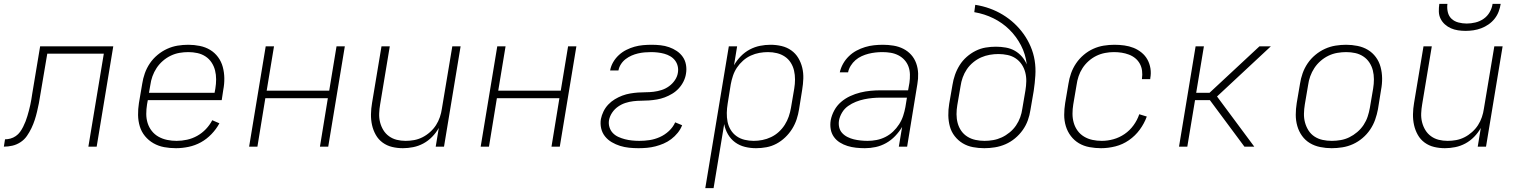

<svg xmlns="http://www.w3.org/2000/svg" viewBox="-52 -760 7872 995"><path d="M-32 0 -26 -38Q-12 -38 2.5 -42Q17 -46 30 -55Q43 -64 52 -76.5Q61 -89 68 -103Q75 -117 80.5 -131Q86 -145 90 -159Q94 -173 98 -187.5Q102 -202 105 -216.5Q108 -231 110.5 -245Q113 -259 115 -274L156 -520H535L449 0H406L486 -482H193L157 -269Q154 -247 149.5 -225Q145 -203 140 -181.5Q135 -160 128 -138.5Q121 -117 111 -96Q101 -75 87.5 -55.5Q74 -36 54 -23Q34 -10 12 -5Q-10 0 -32 0Z M860 8Q828 8 798.5 2.5Q769 -3 743.5 -17.5Q718 -32 699.5 -54.5Q681 -77 672.5 -105Q664 -133 663.5 -164Q663 -195 668 -226L685 -326Q689 -353 698.5 -380Q708 -407 724.5 -431.5Q741 -456 764.5 -475.5Q788 -495 814.5 -507Q841 -519 868.5 -523.5Q896 -528 924 -528Q954 -528 983.5 -522Q1013 -516 1037 -501.5Q1061 -487 1078 -464Q1095 -441 1102.5 -413Q1110 -385 1110.5 -355Q1111 -325 1105 -294L1097 -241H714L710 -219Q706 -194 706 -169.5Q706 -145 713 -122.5Q720 -100 734.5 -81.5Q749 -63 769.5 -51.5Q790 -40 814 -35Q838 -30 863 -30Q890 -30 917.5 -36Q945 -42 970 -56Q995 -70 1015 -91Q1035 -112 1048 -137L1085 -121Q1069 -91 1044 -65Q1019 -39 989 -22.5Q959 -6 925.5 1Q892 8 860 8ZM720 -279H1060L1064 -301Q1068 -325 1068 -349Q1068 -373 1062.5 -395Q1057 -417 1044.5 -436Q1032 -455 1013 -467.5Q994 -480 971 -485Q948 -490 924 -490Q901 -490 878 -486Q855 -482 833 -471.5Q811 -461 792 -444.5Q773 -428 759.5 -407.5Q746 -387 738 -364.5Q730 -342 727 -319Z M1239 0 1325 -520H1368L1330 -290H1654L1692 -520H1735L1649 0H1606L1647 -251H1323L1282 0Z M2036 8Q2007 8 1980 1.5Q1953 -5 1931 -21Q1909 -37 1895.5 -61Q1882 -85 1876 -112Q1870 -139 1870.5 -168Q1871 -197 1876 -226L1925 -520H1968L1918 -219Q1914 -196 1913 -172.5Q1912 -149 1917.5 -127Q1923 -105 1934.5 -86Q1946 -67 1964 -54Q1982 -41 2004 -35.5Q2026 -30 2050 -30Q2072 -30 2094 -34Q2116 -38 2137 -48.5Q2158 -59 2176.5 -75.5Q2195 -92 2207.5 -111.5Q2220 -131 2227.5 -153Q2235 -175 2238 -197L2292 -520H2335L2249 0H2206L2222 -97Q2208 -72 2187.5 -51Q2167 -30 2142 -16.5Q2117 -3 2089.5 2.5Q2062 8 2036 8Z M2439 0 2525 -520H2568L2530 -290H2854L2892 -520H2935L2849 0H2806L2847 -251H2523L2482 0Z M3257 8Q3232 8 3208 5.5Q3184 3 3161.5 -4Q3139 -11 3118.5 -23Q3098 -35 3083.5 -53Q3069 -71 3063.5 -94.5Q3058 -118 3062 -143Q3066 -163 3075.5 -182.5Q3085 -202 3100 -218Q3115 -234 3134 -245.5Q3153 -257 3173 -264.5Q3193 -272 3213.5 -275.5Q3234 -279 3254.5 -280.5Q3275 -282 3295 -282Q3315 -282 3335.5 -284.5Q3356 -287 3376.5 -293.5Q3397 -300 3415 -313Q3433 -326 3445.5 -344.5Q3458 -363 3461 -383Q3464 -401 3460 -417.5Q3456 -434 3446 -447Q3436 -460 3421.5 -468.5Q3407 -477 3390.5 -481.5Q3374 -486 3356.5 -488Q3339 -490 3322 -490Q3305 -490 3288 -488.5Q3271 -487 3254 -483Q3237 -479 3221 -472Q3205 -465 3190.5 -454Q3176 -443 3166 -427.5Q3156 -412 3153 -395H3110V-396Q3114 -418 3126 -438.5Q3138 -459 3155.5 -475Q3173 -491 3194 -501.5Q3215 -512 3236.5 -518Q3258 -524 3280.5 -526Q3303 -528 3325 -528Q3348 -528 3371 -525.5Q3394 -523 3415.5 -515.5Q3437 -508 3455.5 -495.5Q3474 -483 3486.5 -465Q3499 -447 3503 -424Q3507 -401 3503 -378Q3500 -358 3490.5 -338.5Q3481 -319 3466 -302.5Q3451 -286 3432 -274.5Q3413 -263 3393 -255.5Q3373 -248 3352.5 -244.5Q3332 -241 3311.5 -239.5Q3291 -238 3271 -238Q3251 -238 3230 -235.5Q3209 -233 3189 -226.5Q3169 -220 3151 -207.5Q3133 -195 3120.5 -176.5Q3108 -158 3104 -137Q3101 -118 3106.5 -100.5Q3112 -83 3124 -70.5Q3136 -58 3152.5 -50.5Q3169 -43 3186.5 -38.5Q3204 -34 3223 -32Q3242 -30 3261 -30Q3288 -30 3314.5 -34Q3341 -38 3367 -49.5Q3393 -61 3414.5 -81Q3436 -101 3447 -126L3483 -111Q3475 -90 3460 -71.5Q3445 -53 3426.5 -39Q3408 -25 3387 -16Q3366 -7 3344.5 -1.5Q3323 4 3301 6Q3279 8 3257 8Z M3603 215 3725 -520H3768L3752 -422Q3766 -447 3787 -468.5Q3808 -490 3833.5 -503.5Q3859 -517 3886.5 -522.5Q3914 -528 3941 -528Q3970 -528 3998 -521.5Q4026 -515 4048.5 -499Q4071 -483 4085 -459.5Q4099 -436 4105.5 -409Q4112 -382 4111 -353Q4110 -324 4105 -294L4089 -194Q4085 -168 4076.5 -142Q4068 -116 4053 -92Q4038 -68 4017 -48Q3996 -28 3971.5 -15Q3947 -2 3920 3Q3893 8 3866 8Q3836 8 3808 1Q3780 -6 3757.5 -22.5Q3735 -39 3720.5 -64Q3706 -89 3701 -117L3646 215ZM3854 -30Q3876 -30 3899 -34.5Q3922 -39 3944 -49.5Q3966 -60 3984 -76.5Q4002 -93 4015 -113.5Q4028 -134 4035.5 -156Q4043 -178 4047 -201L4064 -301Q4068 -325 4068 -348.5Q4068 -372 4063 -394Q4058 -416 4046 -435Q4034 -454 4015.5 -466.5Q3997 -479 3974.5 -484.5Q3952 -490 3928 -490Q3906 -490 3883.5 -486Q3861 -482 3839 -472Q3817 -462 3798.5 -445.5Q3780 -429 3767 -409.5Q3754 -390 3746.5 -367.5Q3739 -345 3735 -323L3719 -223Q3715 -199 3714.5 -175Q3714 -151 3718.5 -128.5Q3723 -106 3735 -86.5Q3747 -67 3765.5 -54Q3784 -41 3807 -35.5Q3830 -30 3854 -30Z M4430 8Q4407 8 4384 5.5Q4361 3 4340 -3.5Q4319 -10 4300.5 -21.5Q4282 -33 4269.5 -50.5Q4257 -68 4253 -90.5Q4249 -113 4253 -137Q4258 -163 4271.5 -188Q4285 -213 4306.5 -231.5Q4328 -250 4354 -262Q4380 -274 4406.5 -280.5Q4433 -287 4459.5 -289.5Q4486 -292 4512 -292H4654L4661 -331Q4664 -352 4663.5 -374Q4663 -396 4656 -415Q4649 -434 4635.5 -449Q4622 -464 4603.5 -473.5Q4585 -483 4564 -486.5Q4543 -490 4521 -490Q4503 -490 4485 -488Q4467 -486 4449 -481.5Q4431 -477 4413.5 -469Q4396 -461 4381.5 -448.5Q4367 -436 4356.5 -419Q4346 -402 4343 -385H4300Q4305 -408 4317 -429.5Q4329 -451 4347 -468.5Q4365 -486 4386.5 -497.5Q4408 -509 4431 -516Q4454 -523 4477.5 -525.5Q4501 -528 4524 -528Q4551 -528 4578.5 -523.5Q4606 -519 4629.5 -507Q4653 -495 4670 -476Q4687 -457 4696 -432Q4705 -407 4706 -379.5Q4707 -352 4702 -324L4649 0H4606L4623 -102Q4608 -77 4587 -55Q4566 -33 4540 -18.5Q4514 -4 4486 2Q4458 8 4430 8ZM4444 -30Q4467 -30 4490.5 -34.5Q4514 -39 4536 -50Q4558 -61 4576 -78Q4594 -95 4607.5 -116Q4621 -137 4628.5 -160Q4636 -183 4640 -205L4648 -254H4513Q4491 -254 4469.5 -252Q4448 -250 4426.5 -245.5Q4405 -241 4383.5 -232.5Q4362 -224 4343 -210.5Q4324 -197 4312 -177Q4300 -157 4296 -136Q4293 -117 4297 -100Q4301 -83 4312.5 -70.5Q4324 -58 4340 -50Q4356 -42 4372.5 -38Q4389 -34 4407.5 -32Q4426 -30 4444 -30Z M5049 8Q5019 8 4990 2.5Q4961 -3 4937 -17.5Q4913 -32 4895.5 -54.5Q4878 -77 4870.5 -104.5Q4863 -132 4862.5 -162Q4862 -192 4867 -222L4884 -320Q4888 -346 4897 -372Q4906 -398 4921 -422Q4936 -446 4957.5 -465Q4979 -484 5004 -496.5Q5029 -509 5055.5 -513.5Q5082 -518 5109 -518Q5135 -518 5160.5 -513.5Q5186 -509 5207 -497Q5228 -485 5244 -466.5Q5260 -448 5269 -426Q5263 -479 5239 -525Q5215 -571 5179 -606.5Q5143 -642 5096.5 -665Q5050 -688 4997 -697L5002 -735Q5041 -729 5077 -716Q5113 -703 5145 -683.5Q5177 -664 5204 -639Q5231 -614 5252.5 -584Q5274 -554 5289 -519Q5304 -484 5310 -446.5Q5316 -409 5313.5 -369Q5311 -329 5305 -289L5288 -190Q5284 -163 5274.5 -136.5Q5265 -110 5248 -86Q5231 -62 5208 -43Q5185 -24 5158.5 -12.5Q5132 -1 5104 3.5Q5076 8 5049 8ZM5050 -30Q5072 -30 5095 -34Q5118 -38 5139.5 -48Q5161 -58 5180.5 -74Q5200 -90 5213.5 -110Q5227 -130 5235 -152Q5243 -174 5246 -197L5262 -291Q5266 -315 5266.5 -339Q5267 -363 5261 -385.5Q5255 -408 5242.5 -426.5Q5230 -445 5211.5 -457.5Q5193 -470 5169.5 -475Q5146 -480 5122 -480Q5100 -480 5077 -476Q5054 -472 5032.5 -462.5Q5011 -453 4991.5 -437Q4972 -421 4958.5 -401Q4945 -381 4937 -358.5Q4929 -336 4926 -314L4909 -215Q4905 -192 4905 -168Q4905 -144 4911 -122Q4917 -100 4929.5 -82Q4942 -64 4961 -52Q4980 -40 5003 -35Q5026 -30 5050 -30Z M5654 8Q5624 8 5594 2.5Q5564 -3 5539.5 -17.5Q5515 -32 5497.5 -55Q5480 -78 5471.5 -106Q5463 -134 5463 -164.5Q5463 -195 5468 -226L5485 -326Q5489 -353 5498.5 -380Q5508 -407 5524.5 -431.5Q5541 -456 5564 -475.5Q5587 -495 5613.5 -507Q5640 -519 5668 -523.5Q5696 -528 5723 -528Q5749 -528 5774.5 -524.5Q5800 -521 5822.5 -512Q5845 -503 5864 -487.5Q5883 -472 5894.5 -451Q5906 -430 5910 -405Q5914 -380 5909 -354V-350H5866V-353Q5869 -373 5866.5 -393Q5864 -413 5855 -429.5Q5846 -446 5831.5 -458Q5817 -470 5798.5 -477Q5780 -484 5760.5 -487Q5741 -490 5720 -490Q5698 -490 5674.5 -485.5Q5651 -481 5629.5 -470.5Q5608 -460 5589.5 -443.5Q5571 -427 5558 -407Q5545 -387 5537.5 -364.5Q5530 -342 5527 -319L5510 -219Q5506 -195 5506 -170.5Q5506 -146 5512.5 -123.5Q5519 -101 5532.5 -82.5Q5546 -64 5566 -52Q5586 -40 5609.5 -35Q5633 -30 5658 -30Q5688 -30 5718.5 -38.5Q5749 -47 5776 -65.5Q5803 -84 5822.5 -111Q5842 -138 5852 -168L5891 -156Q5878 -120 5854.5 -88Q5831 -56 5798.5 -33.5Q5766 -11 5728.5 -1.5Q5691 8 5654 8Z M6058 0 6144 -520H6187L6147 -279H6216L6475 -520H6534L6255 -260L6448 0H6397L6218 -241H6141L6101 0Z M6849 8Q6819 8 6789.5 2Q6760 -4 6736 -18.5Q6712 -33 6695.5 -56Q6679 -79 6671 -107Q6663 -135 6663 -165Q6663 -195 6668 -226L6685 -326Q6689 -353 6698.5 -380Q6708 -407 6724.5 -431.5Q6741 -456 6764.5 -475.5Q6788 -495 6814.5 -507Q6841 -519 6869 -523.5Q6897 -528 6924 -528Q6954 -528 6983.5 -522Q7013 -516 7037 -501.5Q7061 -487 7078 -464Q7095 -441 7102.5 -413Q7110 -385 7110.5 -355Q7111 -325 7105 -294L7089 -194Q7084 -167 7074.5 -140Q7065 -113 7048.5 -88.5Q7032 -64 7009 -44.5Q6986 -25 6959.5 -13Q6933 -1 6904.5 3.5Q6876 8 6849 8ZM6850 -30Q6872 -30 6895.5 -34Q6919 -38 6940.5 -48.5Q6962 -59 6981.5 -75.5Q7001 -92 7014.5 -112.5Q7028 -133 7035.5 -155.5Q7043 -178 7047 -201L7064 -301Q7068 -325 7068 -349Q7068 -373 7062.5 -395Q7057 -417 7044.5 -436Q7032 -455 7013 -467.5Q6994 -480 6971.5 -485Q6949 -490 6924 -490Q6902 -490 6878.5 -486Q6855 -482 6833 -471.5Q6811 -461 6792 -444.5Q6773 -428 6759.5 -407.5Q6746 -387 6738 -364.5Q6730 -342 6727 -319L6710 -219Q6706 -195 6705.5 -171Q6705 -147 6711 -125Q6717 -103 6729 -84Q6741 -65 6760 -52.5Q6779 -40 6802 -35Q6825 -30 6850 -30Z M7436 8Q7407 8 7380 1.5Q7353 -5 7331 -21Q7309 -37 7295.5 -61Q7282 -85 7276 -112Q7270 -139 7270.5 -168Q7271 -197 7276 -226L7325 -520H7368L7318 -219Q7314 -196 7313 -172.5Q7312 -149 7317.5 -127Q7323 -105 7334.5 -86Q7346 -67 7364 -54Q7382 -41 7404 -35.5Q7426 -30 7450 -30Q7472 -30 7494 -34Q7516 -38 7537 -48.5Q7558 -59 7576.5 -75.5Q7595 -92 7607.5 -111.5Q7620 -131 7627.5 -153Q7635 -175 7638 -197L7692 -520H7735L7649 0H7606L7622 -97Q7608 -72 7587.5 -51Q7567 -30 7542 -16.5Q7517 -3 7489.5 2.5Q7462 8 7436 8ZM7543 -600Q7523 -600 7503.5 -603Q7484 -606 7467 -613.5Q7450 -621 7436 -633.5Q7422 -646 7413.5 -663Q7405 -680 7404.5 -700Q7404 -720 7407 -740H7449Q7446 -718 7451 -697Q7456 -676 7470.5 -662.5Q7485 -649 7506 -643.5Q7527 -638 7549 -638Q7571 -638 7594 -643.5Q7617 -649 7636.5 -662.5Q7656 -676 7668 -697Q7680 -718 7683 -740H7725Q7722 -720 7714.5 -700Q7707 -680 7693.5 -663Q7680 -646 7662 -633.5Q7644 -621 7624 -613.5Q7604 -606 7583.5 -603Q7563 -600 7543 -600Z"/></svg>

Font: Iosevka Aile Extralight
Style: Italic
Weight: 200
Italic angle: -9°
Designer: Belleve Invis
Foundry: Belleve Invis
Version: Version 31.1.0; ttfautohint (v1.8.4)